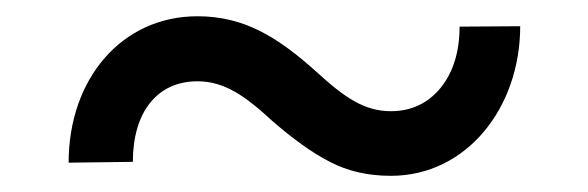

<svg xmlns="http://www.w3.org/2000/svg" viewBox="-20 -412 720 235"><path d="M542.5 -379.4C542.5 -348.6 534.7 -323.7 519.5 -304.7C503.9 -285.6 483.4 -275.9 458.5 -275.9C426.8 -275.9 402.8 -291.5 367.2 -324.2C319.8 -366.7 278.8 -392.1 221.7 -392.1C128.9 -392.1 64 -315.4 64 -212.9L142.6 -213.9C142.6 -274.9 172.4 -312.5 221.7 -312.5C254.4 -312.5 279.8 -294.9 313 -264.2C338.4 -242.2 361.8 -225.1 383.8 -213.9C405.3 -202.6 430.2 -196.8 458.5 -196.8C550.8 -196.8 616.7 -279.8 616.7 -379.9Z"/></svg>

Font: Vazirmatn
Style: Regular
Weight: 400
Designer: Saber Rastikerdar
Foundry: Saber Rastikerdar
Version: Version 33.003